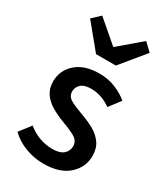

<svg xmlns="http://www.w3.org/2000/svg" viewBox="-195 -860 832 959"><g transform="rotate(30 221.5 -381.0)"><path d="M216.3 12.2Q163.1 12.2 112.5 -6.8Q62 -25.9 25.9 -61L76.2 -126Q140.6 -73.7 219.7 -73.7Q261.7 -73.7 282.5 -91.8Q303.2 -109.9 303.2 -137.2Q303.2 -169.4 270.8 -186.8Q238.3 -204.1 195.8 -219.2Q159.2 -232.9 126.7 -252Q94.2 -271 74.2 -299.3Q54.2 -327.6 54.2 -368.2Q54.2 -432.6 102.5 -475.3Q150.9 -518.1 235.8 -518.1Q287.1 -518.1 329.3 -500.7Q371.6 -483.4 402.3 -457.5L353 -392.6Q298.8 -431.6 238.8 -431.6Q198.7 -431.6 180.2 -414.3Q161.6 -397 161.6 -373.5Q161.6 -344.2 188.5 -329.1Q215.3 -314 262.2 -297.4Q301.3 -283.7 335.2 -264.9Q369.1 -246.1 390.1 -216.8Q411.1 -187.5 411.1 -143.1Q411.1 -78.6 361.1 -33.2Q311 12.2 216.3 12.2ZM171.9 -593.3 57.1 -732.9 102.5 -775.4 227.1 -668.5H231L356 -775.4L400.9 -732.9L286.1 -593.3Z"/></g></svg>

Font: Akatab
Style: Bold
Weight: 700
Designer: SIL Global
Foundry: SIL Global
Version: Version 4.100